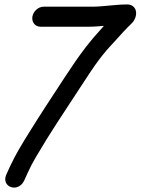

<svg xmlns="http://www.w3.org/2000/svg" viewBox="-20 -663 631 862"><path d="M446.5 -546.8C383.4 -478 342.1 -425.4 271.4 -317.1C204.2 -214 164.1 -154.2 111.1 -68.5C80 -18.3 51.4 27.3 24.7 84.8L7.6 122.4C-15 177.9 63 205.3 89.5 145.7L105.6 110.1C116.5 86.3 128.2 63.9 141.3 42C210.4 -76 261 -148 345.1 -278C412.7 -381.6 435.2 -414 497.4 -479.9C523 -509 549.8 -537.7 571.5 -558.4C591.1 -577.2 601 -614.3 577.9 -634.2C571.2 -640 561.9 -643 552.1 -643C495.9 -643 445.7 -633 392.5 -633H176.5C150.5 -633 129.1 -611 125.4 -588C121.8 -565 136.3 -543 162.4 -543H378.4C402.5 -543 423.5 -545.3 446.5 -546.8Z"/></svg>

Font: Just Breathe
Style: BdObl3
Weight: 400
Foundry: Cannot Into Space Fonts
Version: Version 0.72